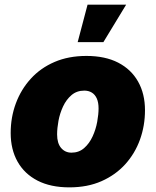

<svg xmlns="http://www.w3.org/2000/svg" viewBox="-20 -786 662 816"><path d="M274.9 10.3Q195.3 10.3 139.6 -18.3Q84 -46.9 54.7 -98.9Q25.4 -150.9 25.4 -220.7Q25.4 -287.6 47.4 -346.7Q69.3 -405.8 110.8 -451.4Q152.3 -497.1 211.9 -522.7Q271.5 -548.3 347.2 -548.3Q426.8 -548.3 482.2 -519.8Q537.6 -491.2 566.9 -439.2Q596.2 -387.2 596.2 -317.4Q596.2 -252 575 -192.9Q553.7 -133.8 512.5 -88.1Q471.2 -42.5 411.6 -16.1Q352.1 10.3 274.9 10.3ZM283.7 -137.2Q315.4 -137.2 337.6 -156.7Q359.9 -176.3 373.5 -206.1Q387.2 -235.8 393.1 -268.1Q398.9 -300.3 398.9 -325.2Q398.9 -350.6 391.4 -367.4Q383.8 -384.3 370.1 -392.6Q356.4 -400.9 338.4 -400.9Q306.2 -400.9 283.9 -381.8Q261.7 -362.8 248 -333.5Q234.4 -304.2 228.5 -272.5Q222.7 -240.7 222.7 -214.8Q222.7 -177.2 239.7 -157.2Q256.8 -137.2 283.7 -137.2ZM310.1 -606.9 352.1 -766.1H516.1L419.4 -606.9Z"/></svg>

Font: Inter 17pt Black
Style: Italic
Weight: 900
Italic angle: -9.3988°
Version: Version 4.001;git-66647c0bb